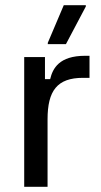

<svg xmlns="http://www.w3.org/2000/svg" viewBox="-20 -720 390 740"><path d="M234.2 -550 310.8 -695V-700H225.8L164.2 -555V-550ZM163.3 0V-260C163.3 -370 200 -420 300 -420H325V-505H308.3C208.3 -505 183.3 -456.7 173.3 -415H153.3V-500H73.3V0Z"/></svg>

Font: Familjen Grotesk
Style: Regular
Weight: 400
Designer: Anders Wikstroem, Jonas Baeckman, Matilda Gysing, Kristian Moeller
Foundry: Familjen STHLM AB
Version: Version 2.000